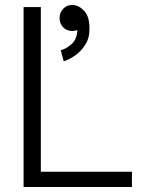

<svg xmlns="http://www.w3.org/2000/svg" viewBox="-20 -751 624 771"><path d="M224.1 -549.3Q243.7 -553.7 266.4 -573Q289.1 -592.3 290.5 -630.4Q280.8 -626.5 270 -626.5Q248 -626.5 233.6 -641.4Q219.2 -656.2 219.2 -678.2Q219.2 -700.2 233.6 -715.6Q248 -731 270 -731Q271.5 -731 272.9 -731Q272.9 -731 272.9 -731Q297.4 -729.5 318.4 -707Q339.4 -684.6 339.4 -634.8Q339.4 -596.7 321 -569.3Q302.7 -542 278.3 -525.9Q253.9 -509.8 235.8 -504.9ZM144 -722.7V-61.5H509.8V0H74.7V-722.7Z"/></svg>

Font: Giphurs Light
Style: Regular
Weight: 300
Version: Version 0.920; ttfautohint (v1.8.4.7-5d5b)